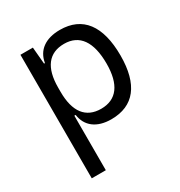

<svg xmlns="http://www.w3.org/2000/svg" viewBox="-176 -650 938 999"><g transform="rotate(-30 293.0 -151.0)"><path d="M85.9 224.6H170.4V-103H178.2C188 -32.7 240.7 9.8 328.6 9.8C464.4 9.8 535.2 -80.6 535.2 -253.9C535.2 -433.6 463.9 -527.3 327.6 -527.3C241.2 -527.3 186 -487.3 174.8 -416.5H169.4L160.6 -517.6H85.9ZM170.4 -246.1V-271.5C170.4 -391.1 218.3 -453.6 310.5 -453.6C402.8 -453.6 451.2 -385.3 451.2 -253.9C451.2 -128.9 402.8 -64 310.1 -64C218.3 -64 170.4 -126.5 170.4 -246.1Z"/></g></svg>

Font: Cascadia Code SemiLight
Style: Regular
Weight: 350
Monospace: yes
Designer: Aaron Bell
Foundry: Saja Typeworks
Version: Version 2404.023